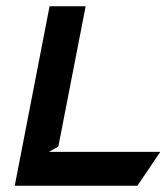

<svg xmlns="http://www.w3.org/2000/svg" viewBox="-20 -596 532 612"><path d="M27 -4H418L491 -112H136L166 -129L253 -576H138Z"/></svg>

Font: Charger EcoBold
Style: Obl
Weight: 1000
Designer: Jasper
Foundry: Cannot Into Space Fonts
Version: Version 1.1